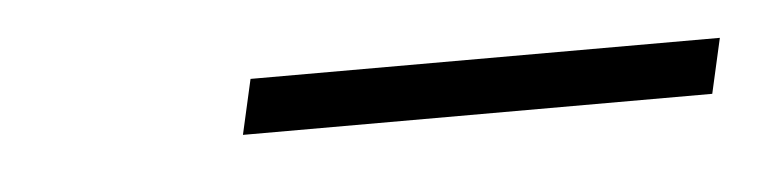

<svg xmlns="http://www.w3.org/2000/svg" viewBox="-22 -594 430 108"><g transform="rotate(-5 192.5 -540.5)"><path d="M113 -525 120 -556H385L378 -525Z"/></g></svg>

Font: Ysabeau Infant ExtraLight
Style: Italic
Weight: 250
Italic angle: -12°
Designer: Christian Thalmann (Catharsis Fonts)
Version: Version 2.001;gftools[0.9.30]; featfreeze: ss01,ss02,lnum